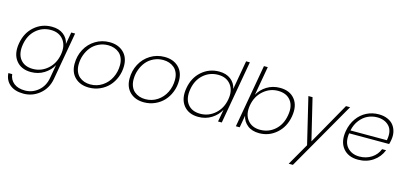

<svg xmlns="http://www.w3.org/2000/svg" viewBox="-79 -1324 4614 2174"><g transform="rotate(15 2228.5 -237.0)"><path d="M53.2 -272Q75.2 -398.9 161.9 -474.4Q248.5 -549.8 365.2 -549.8Q450.2 -549.8 502.9 -508.3Q555.7 -466.8 567.9 -401.9L592.8 -543H638.2L539.1 17.1Q518.6 129.9 436 198Q353.5 266.1 248 266.1Q146.5 266.1 87.9 217.3Q29.3 168.5 23.9 85H68.8Q76.2 149.9 124.3 188.5Q172.4 227.1 254.9 227.1Q342.3 227.1 409.9 169.9Q477.5 112.8 494.1 17.1L522 -142.1Q486.8 -76.7 419.2 -34.4Q351.6 7.8 266.1 7.8Q150.9 7.8 91.1 -68.8Q31.2 -145.5 53.2 -272ZM544.9 -272Q564 -378.9 512.2 -445.1Q460.4 -511.2 363.8 -511.2Q264.2 -511.2 191.2 -447Q118.2 -382.8 99.1 -272Q80.1 -161.1 129.6 -96.7Q179.2 -32.2 278.8 -32.2Q376 -32.2 450.9 -97.9Q525.9 -163.6 544.9 -272Z M1268.1 -331.1Q1268.1 -262.2 1243.7 -199.7Q1219.2 -137.2 1177 -91.6Q1134.8 -45.9 1074.5 -19Q1014.2 7.8 945.8 7.8Q844.2 7.8 782.5 -51Q720.7 -109.9 720.7 -210.9Q720.7 -303.2 761.7 -380.6Q802.7 -458 877.2 -503.9Q951.7 -549.8 1043 -549.8Q1144 -549.8 1206.1 -491.2Q1268.1 -432.6 1268.1 -331.1ZM767.1 -213.9Q767.1 -168.5 781.7 -132.8Q796.4 -97.2 822 -75.2Q847.7 -53.2 880.6 -42Q913.6 -30.8 951.7 -30.8Q1029.8 -30.8 1092.3 -72.3Q1154.8 -113.8 1188.2 -181.6Q1221.7 -249.5 1221.7 -329.1Q1221.7 -374.5 1206.8 -410.2Q1191.9 -445.8 1166 -467.8Q1140.1 -489.7 1106.9 -501Q1073.7 -512.2 1035.6 -512.2Q976.6 -512.2 925.5 -487.8Q874.5 -463.4 840.3 -422.4Q806.2 -381.3 786.6 -327.1Q767.1 -272.9 767.1 -213.9Z M1912.6 -331.1Q1912.6 -262.2 1888.2 -199.7Q1863.8 -137.2 1821.5 -91.6Q1779.3 -45.9 1719 -19Q1658.7 7.8 1590.3 7.8Q1488.8 7.8 1427 -51Q1365.2 -109.9 1365.2 -210.9Q1365.2 -303.2 1406.2 -380.6Q1447.3 -458 1521.7 -503.9Q1596.2 -549.8 1687.5 -549.8Q1788.6 -549.8 1850.6 -491.2Q1912.6 -432.6 1912.6 -331.1ZM1411.6 -213.9Q1411.6 -168.5 1426.3 -132.8Q1440.9 -97.2 1466.6 -75.2Q1492.2 -53.2 1525.1 -42Q1558.1 -30.8 1596.2 -30.8Q1674.3 -30.8 1736.8 -72.3Q1799.3 -113.8 1832.8 -181.6Q1866.2 -249.5 1866.2 -329.1Q1866.2 -374.5 1851.3 -410.2Q1836.4 -445.8 1810.5 -467.8Q1784.7 -489.7 1751.5 -501Q1718.3 -512.2 1680.2 -512.2Q1621.1 -512.2 1570.1 -487.8Q1519 -463.4 1484.9 -422.4Q1450.7 -381.3 1431.2 -327.1Q1411.6 -272.9 1411.6 -213.9Z M2015.1 -272Q2037.1 -398.9 2123.8 -474.4Q2210.4 -549.8 2327.1 -549.8Q2409.7 -549.8 2463.1 -508.5Q2516.6 -467.3 2529.8 -400.9L2589.8 -740.2H2633.8L2502.9 0H2459L2484.9 -144Q2449.2 -77.1 2381.6 -34.7Q2314 7.8 2228 7.8Q2112.8 7.8 2053 -68.8Q1993.2 -145.5 2015.1 -272ZM2506.8 -272Q2525.9 -378.9 2474.1 -445.1Q2422.4 -511.2 2325.7 -511.2Q2226.1 -511.2 2153.1 -447Q2080.1 -382.8 2061 -272Q2042 -161.1 2091.6 -96.7Q2141.1 -32.2 2240.7 -32.2Q2337.9 -32.2 2412.8 -97.9Q2487.8 -163.6 2506.8 -272Z M2783.7 -399.9Q2819.8 -466.3 2887.2 -508.1Q2954.6 -549.8 3039.6 -549.8Q3155.8 -549.8 3215.3 -474.6Q3274.9 -399.4 3252.9 -272Q3231 -145.5 3144 -68.8Q3057.1 7.8 2941.9 7.8Q2856.4 7.8 2804 -34.2Q2751.5 -76.2 2737.8 -142.1L2712.9 0H2668L2798.8 -740.2H2843.8ZM3206.5 -272Q3226.6 -382.8 3176.5 -447Q3126.5 -511.2 3026.9 -511.2Q2930.7 -511.2 2855.2 -445.1Q2779.8 -378.9 2760.7 -272Q2741.7 -163.6 2793.5 -97.9Q2845.2 -32.2 2941.9 -32.2Q3041.5 -32.2 3114.5 -96.7Q3187.5 -161.1 3206.5 -272Z M3502.4 -1 3372.6 -543H3421.4L3538.6 -56.2L3813.5 -543H3861.8L3404.8 254.9H3355.5Z M4189.5 -512.2Q4132.3 -512.2 4080.8 -488.5Q4029.3 -464.8 3988.8 -413.3Q3948.2 -361.8 3933.6 -290H4360.4Q4371.6 -347.2 4363.3 -388.9Q4355 -430.7 4329.1 -458Q4303.2 -485.4 4267.6 -498.8Q4231.9 -512.2 4189.5 -512.2ZM4381.3 -178.2Q4349.6 -95.2 4274.9 -43.7Q4200.2 7.8 4099.6 7.8Q3983.4 7.8 3922.9 -68.1Q3862.3 -144 3884.8 -272Q3899.9 -356.9 3945.3 -420.4Q3990.7 -483.9 4055.9 -516.8Q4121.1 -549.8 4197.8 -549.8Q4256.8 -549.8 4302.2 -529.8Q4347.7 -509.8 4373 -476.1Q4398.4 -442.4 4407.7 -399.4Q4417 -356.4 4408.7 -309.1Q4403.3 -275.9 4396.5 -254.9H3927.7Q3911.6 -147 3964.1 -88.9Q4016.6 -30.8 4106.4 -30.8Q4185.5 -30.8 4247.1 -70.8Q4308.6 -110.8 4334.5 -178.2Z"/></g></svg>

Font: SVN-Poppins ExtraLight
Style: Italic
Weight: 200
Italic angle: -10°
Designer: Ninad Kale (Devanagari), Jonny Pinhorn (Latin)
Foundry: Indian Type Foundry
Version: Version 3.002 2017